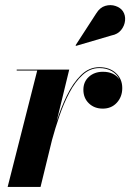

<svg xmlns="http://www.w3.org/2000/svg" viewBox="-20 -733 511 753"><path d="M417.5 -594 278 -553 276.5 -555.5 357.5 -680.5Q372 -704 393 -710Q414 -716 433.2 -709.5Q452.5 -703 462 -689Q472.5 -673 470.5 -652.5Q468.5 -632 455 -615.2Q441.5 -598.5 417.5 -594ZM126 -456.5H45.5V-460H251.5L202 -256.5Q218.5 -309 242.2 -358Q266 -407 297.5 -438.2Q329 -469.5 369.5 -469.5Q409.5 -469.5 434.5 -446.5Q459.5 -423.5 459.5 -387.5Q459.5 -353.5 438.2 -330.2Q417 -307 383 -307Q350 -307 328.5 -327.8Q307 -348.5 307 -381Q307 -412.5 328.8 -432Q350.5 -451.5 383.5 -451.5Q428.5 -451.5 448.5 -421Q439.5 -441.5 418.8 -453.8Q398 -466 369.5 -466Q333 -466 303.8 -439Q274.5 -412 252 -369.2Q229.5 -326.5 212.8 -277.5Q196 -228.5 184 -184L139 0H10Z"/></svg>

Font: Bodoni* 48pt
Style: Bold Italic
Weight: 700
Italic angle: -13°
Version: Version 2.3